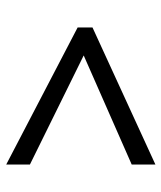

<svg xmlns="http://www.w3.org/2000/svg" viewBox="30 -638 531 632"><g transform="rotate(-90 296.0 -322.5)"><path d="M70 -155 429 -313 70 -490V-568L521 -333V-284L70 -77Z"/></g></svg>

Font: hexumalayalam05
Style: Book
Weight: 400
Designer: Jelle Bosma - Monotype Design Team
Foundry: Monotype Imaging Inc.
Version: Version 2.003